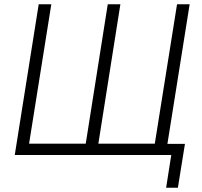

<svg xmlns="http://www.w3.org/2000/svg" viewBox="-20 -725 943 898"><path d="M757 153 781 0H49L161 -705H220L116 -53H381L484 -705H543L440 -53H704L808 -705H867L763 -52H845L812 153Z"/></svg>

Font: Nunito Sans 10pt Condensed Light
Style: Italic
Weight: 300
Width: 3
Italic angle: -9°
Designer: Vernon Adams
Foundry: Vernon Adams
Version: Version 3.101;gftools[0.9.27]